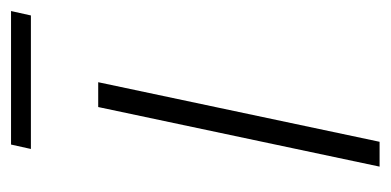

<svg xmlns="http://www.w3.org/2000/svg" viewBox="-200 -508 708 348"><g transform="rotate(-90 154.0 -334.0)"><path d="M26 0 134 -510H179L71 0ZM58 -632 66 -668H308L300 -632Z"/></g></svg>

Font: Saira SemiCondensed ExtraLight
Style: Italic
Weight: 250
Width: 4
Italic angle: -12°
Designer: Hector Gatti with collaboration of the Omnibus-Type team
Foundry: Omnibus-Type
Version: Version 1.101